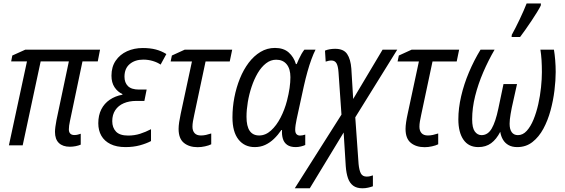

<svg xmlns="http://www.w3.org/2000/svg" viewBox="-20 -813 3163 1074"><path d="M370.6 7.8Q331.1 7.8 309.3 -13.2Q287.6 -34.2 287.6 -75.2Q287.6 -87.4 289.8 -104Q292 -120.6 295.9 -141.1L365.2 -469.7H207.5L106.9 0H29.8L130.9 -469.7H42.5L48.8 -502.4L121.6 -535.2H539.6L526.9 -469.7H441.4L371.1 -134.8Q368.2 -122.1 366.7 -110.4Q365.2 -98.6 365.2 -89.4Q365.2 -73.7 373 -65.7Q380.9 -57.6 396 -57.6Q406.2 -57.6 415.8 -60.1Q425.3 -62.5 431.6 -64.9V-3.9Q418.9 1.5 403.1 4.6Q387.2 7.8 370.6 7.8Z M682.1 9.8Q631.8 9.8 597.9 -7.1Q564 -23.9 546.9 -53.7Q529.8 -83.5 529.8 -123.5Q529.8 -168 546.6 -201.2Q563.5 -234.4 594 -255.1Q624.5 -275.9 664.6 -283.2L665 -286.6Q637.7 -299.3 620.6 -325.2Q603.5 -351.1 603.5 -389.6Q603.5 -439 627.2 -473.6Q650.9 -508.3 690.7 -526.4Q730.5 -544.4 778.8 -544.4Q819.8 -544.4 851.6 -536.1Q883.3 -527.8 910.6 -510.7L878.4 -451.7Q860.8 -463.9 835.2 -471.7Q809.6 -479.5 781.2 -479.5Q735.4 -479.5 705.8 -454.8Q676.3 -430.2 676.3 -383.8Q676.3 -350.6 695.8 -331.3Q715.3 -312 757.8 -312H800.3L787.6 -248.5H742.7Q702.6 -248.5 672.1 -235.4Q641.6 -222.2 624.8 -196.8Q607.9 -171.4 607.9 -135.3Q607.9 -99.1 628.9 -76.9Q649.9 -54.7 696.8 -54.7Q732.4 -54.7 763.7 -64.7Q794.9 -74.7 824.7 -90.3V-23.9Q799.3 -10.3 762.7 -0.2Q726.1 9.8 682.1 9.8Z M1085.9 10.3Q1038.1 10.3 1008.5 -13.9Q979 -38.1 979 -91.8Q979 -107.9 982.2 -129.6Q985.4 -151.4 990.7 -175.8L1053.7 -469.2H934.6L941.4 -502.4L1013.2 -535.2H1278.8L1265.1 -469.2H1129.9L1066.4 -169.9Q1062 -150.4 1059.3 -134.3Q1056.6 -118.2 1056.6 -104Q1056.6 -81.5 1068.4 -68.4Q1080.1 -55.2 1104 -55.2Q1118.2 -55.2 1132.3 -58.3Q1146.5 -61.5 1161.6 -66.4V-5.9Q1147.9 1 1126.7 5.6Q1105.5 10.3 1085.9 10.3Z M1404.8 9.8Q1347.7 9.8 1314 -32.7Q1280.3 -75.2 1280.3 -156.2Q1280.3 -212.4 1291 -268.1Q1301.8 -323.7 1322 -373.8Q1342.3 -423.8 1371.3 -462.2Q1400.4 -500.5 1437.3 -522.7Q1474.1 -544.9 1518.1 -544.9Q1566.4 -544.9 1595 -519.5Q1623.5 -494.1 1635.3 -454.6H1639.6Q1645 -467.8 1651.9 -482.7Q1658.7 -497.6 1666.7 -511.5Q1674.8 -525.4 1682.6 -535.2H1745.1Q1733.9 -513.7 1722.2 -481.7Q1710.4 -449.7 1699.7 -411.4Q1689 -373 1679.7 -331.5L1639.2 -145.5Q1635.7 -128.9 1633.5 -113.8Q1631.3 -98.6 1631.3 -86.9Q1631.3 -70.3 1638.7 -62.5Q1646 -54.7 1658.7 -54.7Q1665 -54.7 1672.6 -56.2Q1680.2 -57.6 1687.5 -60.1V-2Q1678.7 2.4 1663.6 6.1Q1648.4 9.8 1634.3 9.8Q1604 9.8 1586.4 -2.7Q1568.8 -15.1 1562.3 -36.9Q1555.7 -58.6 1557.6 -85.9H1554.2Q1534.7 -57.6 1512.2 -36.1Q1489.7 -14.6 1463.4 -2.4Q1437 9.8 1404.8 9.8ZM1429.7 -55.2Q1465.3 -55.2 1495.8 -82.8Q1526.4 -110.4 1549.3 -154.8Q1572.3 -199.2 1585.4 -250Q1595.2 -288.1 1599.9 -321Q1604.5 -354 1604.5 -381.3Q1604.5 -427.7 1583.5 -453.4Q1562.5 -479 1524.9 -479Q1494.1 -479 1468 -458.7Q1441.9 -438.5 1421.6 -404.1Q1401.4 -369.6 1387.5 -327.9Q1373.5 -286.1 1366.2 -242.4Q1358.9 -198.7 1358.9 -159.7Q1358.9 -106.9 1376.7 -81.1Q1394.5 -55.2 1429.7 -55.2Z M1628.9 240.2 1890.1 -171.9 1873.5 -409.2Q1871.1 -443.8 1862.1 -459.2Q1853 -474.6 1833.5 -474.6Q1825.2 -474.6 1817.4 -472.7Q1809.6 -470.7 1801.8 -468.3L1797.9 -529.8Q1808.6 -534.7 1824 -537.4Q1839.4 -540 1854.5 -540Q1902.3 -540 1921.9 -510.7Q1941.4 -481.4 1945.3 -429.2L1955.6 -259.3L2120.1 -535.2H2202.1L1967.3 -156.7L1985.8 104Q1989.3 140.1 1998.8 157.5Q2008.3 174.8 2031.2 174.8Q2040 174.8 2049.1 172.9Q2058.1 170.9 2065.9 168V229Q2053.7 233.4 2038.6 236.8Q2023.4 240.2 2007.3 240.2Q1975.1 240.2 1955.6 225.6Q1936 210.9 1926.5 183.6Q1917 156.2 1914.1 117.2L1902.3 -71.8L1712.9 240.2Z M2355.5 10.3Q2307.6 10.3 2278.1 -13.9Q2248.5 -38.1 2248.5 -91.8Q2248.5 -107.9 2251.7 -129.6Q2254.9 -151.4 2260.3 -175.8L2323.2 -469.2H2204.1L2210.9 -502.4L2282.7 -535.2H2548.3L2534.7 -469.2H2399.4L2335.9 -169.9Q2331.5 -150.4 2328.9 -134.3Q2326.2 -118.2 2326.2 -104Q2326.2 -81.5 2337.9 -68.4Q2349.6 -55.2 2373.5 -55.2Q2387.7 -55.2 2401.9 -58.3Q2416 -61.5 2431.2 -66.4V-5.9Q2417.5 1 2396.2 5.6Q2375 10.3 2355.5 10.3Z M2655.8 9.8Q2601.1 9.8 2572.5 -31.5Q2543.9 -72.8 2543.9 -145.5Q2543.9 -207.5 2559.6 -274.9Q2575.2 -342.3 2603.3 -408.7Q2631.3 -475.1 2668 -535.2H2746.6Q2711.9 -475.6 2683.3 -409.4Q2654.8 -343.3 2637.9 -276.1Q2621.1 -209 2621.1 -146Q2621.1 -97.7 2636 -77.4Q2650.9 -57.1 2673.8 -57.1Q2709 -57.1 2730.5 -94Q2752 -130.9 2767.6 -205.6L2796.4 -342.8H2872.1L2842.8 -210.9Q2838.9 -191.4 2836.2 -175Q2833.5 -158.7 2832 -145.3Q2830.6 -131.8 2830.6 -121.1Q2830.6 -89.8 2842.5 -73.5Q2854.5 -57.1 2877 -57.1Q2904.8 -57.1 2926.5 -81.1Q2948.2 -105 2964.4 -144.3Q2980.5 -183.6 2991 -230.5Q3001.5 -277.3 3006.3 -324.2Q3011.2 -371.1 3011.2 -409.2Q3011.2 -444.8 3009.3 -476.3Q3007.3 -507.8 3002.9 -535.2H3078.6Q3083 -508.8 3085.7 -476.3Q3088.4 -443.8 3088.4 -410.2Q3088.4 -363.3 3081.5 -307.1Q3074.7 -251 3059.6 -195.1Q3044.4 -139.2 3019.5 -93Q2994.6 -46.9 2958.5 -18.6Q2922.4 9.8 2873.5 9.8Q2844.7 9.8 2825 -1.2Q2805.2 -12.2 2793.7 -31.5Q2782.2 -50.8 2778.3 -75.7Q2756.8 -33.7 2727.3 -12Q2697.8 9.8 2655.8 9.8ZM2841.8 -606 2842.8 -618.2Q2852.1 -634.8 2863.5 -657.2Q2875 -679.7 2886.7 -704.3Q2898.4 -729 2908.7 -752.4Q2918.9 -775.9 2925.8 -793.5H3005.9L3004.9 -781.7Q2998 -767.6 2984.1 -744.9Q2970.2 -722.2 2952.9 -696.3Q2935.5 -670.4 2918.7 -646.5Q2901.9 -622.6 2889.2 -606Z"/></svg>

Font: Open Sans SemiCondensed
Style: Italic
Weight: 400
Width: 4
Italic angle: -12°
Designer: Monotype Design Team
Foundry: Monotype Imaging Inc.
Version: Version 3.000